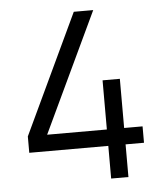

<svg xmlns="http://www.w3.org/2000/svg" viewBox="-49 -692 628 735"><g transform="rotate(-5 265.0 -324.0)"><path d="M415 0H348.6V-125.5H44.9V-188.5L261.7 -648.4H336.4L119.1 -188.5H348.6V-377.4H415V-188.5H485.8V-125.5H415Z"/></g></svg>

Font: Potro Sans Bangla
Style: Regular
Weight: 400
Designer: Jayed Ahsan Saad
Foundry: Codepotro
Version: Potro Sans Bangla;Version 0.996;CodepotroFonts;